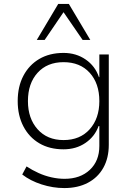

<svg xmlns="http://www.w3.org/2000/svg" viewBox="-20 -769 676 976"><path d="M307 187Q249 187 191.5 168.5Q134 150 93 118L115 77Q144 96 176 110.5Q208 125 242 132.5Q276 140 308 140Q388 140 436.5 94.5Q485 49 485 -27V-128H481Q462 -75 414.5 -42.5Q367 -10 303 -10Q232 -10 180 -40.5Q128 -71 99 -126.5Q70 -182 70 -255Q70 -329 99 -384Q128 -439 180 -469.5Q232 -500 303 -500Q367 -500 415.5 -466.5Q464 -433 483 -377H485V-492H533V-33Q533 34 505.5 83.5Q478 133 427 160Q376 187 307 187ZM303 -57Q387 -57 436 -112Q485 -167 485 -255Q485 -345 436 -399Q387 -453 303 -453Q220 -453 171 -399Q122 -345 122 -255Q122 -167 171 -112Q220 -57 303 -57ZM167 -566 276 -749H330L439 -566H400L303 -707L207 -566Z"/></svg>

Font: Nunito Sans 7pt ExtraLight
Style: Regular
Weight: 250
Designer: Vernon Adams
Foundry: Vernon Adams
Version: Version 3.101;gftools[0.9.27]